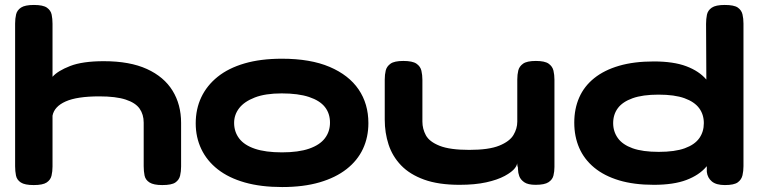

<svg xmlns="http://www.w3.org/2000/svg" viewBox="-20 -738 3070 775"><path d="M116 9Q80 9 64 -1.5Q48 -12 44.5 -29.5Q41 -47 41 -67V-643Q41 -663 45 -680Q49 -697 65 -707.5Q81 -718 117 -718Q154 -718 169.5 -707Q185 -696 188.5 -679Q192 -662 192 -642V-428Q213 -452 263 -471.5Q313 -491 399 -491Q504 -491 573 -459.5Q642 -428 676.5 -372Q711 -316 711 -242V-66Q711 -46 707 -29Q703 -12 688 -1.5Q673 9 635 9Q600 9 583.5 -1.5Q567 -12 563.5 -29.5Q560 -47 560 -67V-243Q560 -276 543.5 -299.5Q527 -323 487.5 -336Q448 -349 381 -349Q291 -349 245 -328.5Q199 -308 192 -271V-66Q192 -46 188 -29Q184 -12 168.5 -1.5Q153 9 116 9Z M1119 17Q1033 17 968 -1.5Q903 -20 859 -54.5Q815 -89 792.5 -136.5Q770 -184 770 -240Q770 -298 792.5 -345.5Q815 -393 858.5 -428Q902 -463 967 -482Q1032 -501 1118 -501Q1233 -501 1310.5 -468Q1388 -435 1427.5 -377Q1467 -319 1467 -241Q1467 -184 1445 -137Q1423 -90 1379 -55.5Q1335 -21 1270 -2Q1205 17 1119 17ZM1118 -123Q1185 -123 1228 -138Q1271 -153 1291.5 -180Q1312 -207 1312 -243Q1312 -280 1291.5 -306Q1271 -332 1227.5 -346.5Q1184 -361 1117 -361Q1051 -361 1008.5 -344.5Q966 -328 945.5 -301.5Q925 -275 925 -242Q925 -206 945.5 -179Q966 -152 1009 -137.5Q1052 -123 1118 -123Z M1835 8Q1750 8 1692 -13Q1634 -34 1599 -70.5Q1564 -107 1548.5 -154.5Q1533 -202 1533 -255V-417Q1533 -437 1537 -453.5Q1541 -470 1556.5 -481Q1572 -492 1608 -492Q1645 -492 1661 -481Q1677 -470 1681 -452.5Q1685 -435 1685 -416V-247Q1685 -218 1699 -192Q1713 -166 1754.5 -149.5Q1796 -133 1874 -133Q1953 -133 1995 -150Q2037 -167 2052.5 -193Q2068 -219 2068 -247V-417Q2068 -437 2072 -453.5Q2076 -470 2091.5 -481Q2107 -492 2143 -492Q2179 -492 2194.5 -481Q2210 -470 2214 -453Q2218 -436 2218 -416V-64Q2218 -46 2214 -29.5Q2210 -13 2194 -2.5Q2178 8 2142 8Q2111 8 2096 -2.5Q2081 -13 2076 -27Q2071 -41 2071 -53Q2071 -65 2069 -66L2066 -88Q2071 -76 2059 -60Q2047 -44 2017.5 -28Q1988 -12 1942.5 -2Q1897 8 1835 8Z M2619 8Q2539 8 2479 -10Q2419 -28 2378.5 -61.5Q2338 -95 2318 -141Q2298 -187 2298 -243Q2298 -299 2318 -344.5Q2338 -390 2378.5 -422.5Q2419 -455 2479 -472.5Q2539 -490 2619 -490Q2699 -490 2750.5 -470.5Q2802 -451 2831 -417Q2860 -383 2871.5 -339.5Q2883 -296 2883 -247Q2883 -193 2871.5 -146Q2860 -99 2831 -65Q2802 -31 2750.5 -11.5Q2699 8 2619 8ZM2639 -125Q2704 -125 2744 -139.5Q2784 -154 2802.5 -180Q2821 -206 2821 -241Q2821 -276 2802 -301.5Q2783 -327 2743 -341.5Q2703 -356 2638 -356Q2574 -356 2533.5 -341.5Q2493 -327 2474 -301.5Q2455 -276 2455 -241Q2455 -207 2474 -180.5Q2493 -154 2533.5 -139.5Q2574 -125 2639 -125ZM2906 9Q2871 9 2853.5 -5.5Q2836 -20 2833 -44L2830 -642Q2830 -661 2833.5 -678.5Q2837 -696 2853 -707Q2869 -718 2905 -718Q2943 -718 2958 -707.5Q2973 -697 2977 -680Q2981 -663 2981 -643V-67Q2981 -48 2977 -30.5Q2973 -13 2958 -2Q2943 9 2906 9Z"/></svg>

Font: Fredoka Expanded SemiBold
Style: Regular
Weight: 600
Width: 7
Designer: Ben Nathan
Foundry: Milena B. Brandão, Ben Nathan
Version: Version 2.001